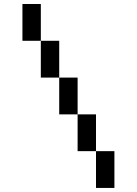

<svg xmlns="http://www.w3.org/2000/svg" viewBox="-20 -838 676 949"><path d="M90.9 -818.2V-636.4H181.8V-818.2ZM181.8 -636.4V-454.5H272.7V-636.4ZM272.7 -454.5V-272.7H363.6V-454.5ZM363.6 -272.7V-90.9H454.5V-272.7ZM454.5 -90.9V90.9H545.5V-90.9Z"/></svg>

Font: Departure Mono
Style: Regular
Weight: 400
Monospace: yes
Designer: Helena Zhang
Version: Version 1.500;Glyphs 3.3.1 (3343)